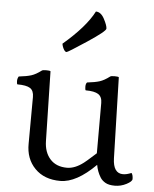

<svg xmlns="http://www.w3.org/2000/svg" viewBox="-54 -813 695 868"><g transform="rotate(5 293.0 -378.5)"><path d="M412 -77Q325 10 252 10Q179 10 136.5 -33.5Q94 -77 95 -146L96 -357Q96 -386 79 -397Q62 -408 21 -408Q18 -411 18 -423Q18 -435 24 -444Q60 -448 80.5 -454.5Q101 -461 126 -480Q130 -483 146 -483Q162 -483 165 -480L172 -164Q173 -113 200.5 -82.5Q228 -52 277 -52Q313 -52 352 -82Q365 -92 383.5 -109Q402 -126 406 -129V-357Q406 -385 388.5 -396.5Q371 -408 331 -408Q328 -411 328 -424.5Q328 -438 334 -444Q370 -448 390.5 -454.5Q411 -461 436 -480Q440 -483 456 -483Q472 -483 475 -480L485 -113Q487 -45 532 -45Q548 -45 570 -54Q577 -45 577 -27Q577 -16 552 -3Q527 10 499.5 10Q472 10 456.5 1Q441 -8 433 -21Q417 -47 412 -77ZM400 -694Q400 -682 317.5 -627.5Q235 -573 229.5 -573Q224 -573 219 -580Q210 -594 208 -609Q309 -695 346 -767Q369 -767 384.5 -737.5Q400 -708 400 -694Z"/></g></svg>

Font: Esteban
Style: Regular
Weight: 400
Designer: Angelica Diaz Rivera
Foundry: Angelica Diaz Rivera
Version: Version 1.002